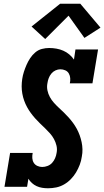

<svg xmlns="http://www.w3.org/2000/svg" viewBox="-20 -1000 558 1028"><path d="M237 8Q221 8 205.5 5.5Q190 3 176 -3.5Q162 -10 151 -20Q140 -30 132 -43L125 0H4L34 -181H155Q152 -167 153 -153Q154 -139 161 -128Q168 -117 180.5 -111.5Q193 -106 206 -106Q220 -106 234.5 -111.5Q249 -117 259 -128Q269 -139 275 -153Q281 -167 283 -181Q287 -201 282.5 -220Q278 -239 269 -255.5Q260 -272 247.5 -286Q235 -300 221.5 -313Q208 -326 194.5 -339Q181 -352 168.5 -366Q156 -380 145 -395Q134 -410 125 -426.5Q116 -443 109.5 -461Q103 -479 99.5 -498.5Q96 -518 96 -537.5Q96 -557 99 -577Q102 -597 108 -615.5Q114 -634 122 -652.5Q130 -671 141.5 -688.5Q153 -706 169 -719.5Q185 -733 204.5 -738Q224 -743 243 -743Q263 -743 282.5 -739.5Q302 -736 319 -728.5Q336 -721 350.5 -709Q365 -697 376 -681L384 -735H505L475 -554H354Q357 -568 356 -581.5Q355 -595 348.5 -606.5Q342 -618 329.5 -623.5Q317 -629 303 -629Q290 -629 277 -623Q264 -617 255 -606Q246 -595 241 -582Q236 -569 234 -555Q230 -535 234 -516Q238 -497 247 -480.5Q256 -464 268.5 -450Q281 -436 294.5 -423.5Q308 -411 321.5 -398Q335 -385 347.5 -371Q360 -357 371 -342Q382 -327 391 -310.5Q400 -294 406.5 -276Q413 -258 417 -239Q421 -220 421.5 -200.5Q422 -181 418 -161Q415 -139 407 -118Q399 -97 387.5 -77.5Q376 -58 359.5 -41Q343 -24 323 -12.5Q303 -1 281 3.5Q259 8 237 8ZM222 -791 149 -858 302 -980H410L518 -852L432 -797L347 -916Z"/></svg>

Font: Iosevka Slab Heavy
Style: Italic
Weight: 900
Italic angle: -9°
Monospace: yes
Designer: Belleve Invis
Foundry: Belleve Invis
Version: Version 11.1.0; ttfautohint (v1.8.3)